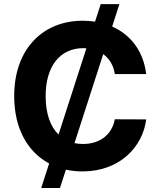

<svg xmlns="http://www.w3.org/2000/svg" viewBox="-20 -840 792 952"><path d="M184.3 92.3H277.3L306.8 1.1C333.1 7.1 360.4 9.9 389.2 9.9C575.6 9.9 688.2 -114 704.9 -247.9L549.4 -248.6C534.8 -170.8 473.7 -126.1 391.7 -126.1C376.8 -126.1 362.9 -127.5 349.4 -130.3L491.8 -571.7C522.7 -549.4 543 -515.6 549.4 -472.7H704.9C691.1 -586.6 627.8 -668 536.2 -708.5L572.1 -819.6H479.4L451.3 -732.6C431.5 -735.8 410.5 -737.2 389.2 -737.2C197.1 -737.2 50.4 -601.6 50.4 -363.6C50.4 -201 118.3 -85.6 223.7 -29.5ZM270.2 -172.9C229.8 -212.4 206.3 -276.3 206.3 -363.6C206.3 -514.9 280.2 -601.2 392.8 -601.2C398.1 -601.2 403.4 -600.9 408.4 -600.5Z"/></svg>

Font: Karasuma Gothic
Style: Bold
Weight: 700
Designer: Rasmus Andersson / Ryoko Nishizuka
Foundry: Genbu
Version: Version 1.00